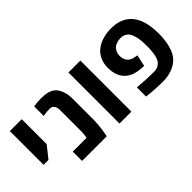

<svg xmlns="http://www.w3.org/2000/svg" viewBox="-18 -1155 1679 1679"><g transform="rotate(-45 821.5 -315.5)"><path d="M71.8 -213.9V-631.3H219.2V-323.2L132.3 -213.9Z M334 0V-115.2H504.4Q512.2 -149.4 512.2 -187V-450.7Q512.2 -468.3 508.1 -483.2Q503.9 -498 494.6 -507.8Q480 -523.4 455.6 -523.4Q437.5 -523.4 418.2 -521.7Q398.9 -520 375 -516.1V-633.8Q413.1 -641.1 469.7 -641.1Q517.6 -641.1 548.1 -632.3Q578.6 -623.5 598.1 -608.4Q617.7 -593.3 630.4 -571Q643.1 -548.8 648.9 -524.4Q660.2 -492.2 660.2 -450.7V-187Q660.2 -159.2 657.5 -128.4Q654.8 -97.7 651.1 -70.3Q647.5 -43 644 -25.9L638.7 0Z M796.4 0V-631.3H943.8V0Z M1326.2 9.8Q1275.4 9.8 1226.1 6.8Q1176.8 3.9 1150.9 0L1127.4 -2.9V-116.2Q1230 -106 1331.1 -106Q1355.5 -106 1374 -113.8Q1392.6 -121.6 1404.8 -134.8Q1421.9 -151.9 1430.7 -179Q1439.5 -206.1 1441.9 -232.9Q1444.3 -258.8 1445.1 -275.9Q1445.8 -293 1445.8 -315.9Q1445.8 -346.7 1443.8 -369.1Q1441.9 -391.6 1437 -417Q1431.6 -444.3 1420.4 -468.3Q1409.2 -492.2 1390.1 -504.9Q1366.2 -522.5 1334.5 -522.5Q1303.2 -522.5 1281.2 -514.4Q1259.3 -506.3 1247.1 -495.1Q1232.9 -481.9 1224.1 -461.4Q1215.3 -440.9 1215.3 -417.5Q1215.3 -365.7 1246.6 -339.4Q1270.5 -319.8 1298.8 -316.9L1329.1 -311L1305.7 -204.1L1271.5 -206.1Q1214.8 -209 1171.9 -229Q1127.9 -250.5 1102.5 -287.6Q1068.4 -337.9 1068.4 -415.5Q1068.4 -467.8 1086.4 -508.8Q1104.5 -549.8 1133.3 -575.2Q1171.4 -609.4 1223.9 -625.2Q1276.4 -641.1 1331.1 -641.1Q1422.4 -641.1 1482.9 -601.1Q1505.9 -585.9 1526.4 -562.3Q1546.9 -538.6 1561 -507.3Q1596.2 -431.2 1596.2 -315.9Q1596.2 -241.2 1582.8 -184.6Q1569.3 -127.9 1546.4 -91.8Q1524.9 -59.1 1493.7 -37.6Q1462.4 -16.1 1429.2 -6.3Q1386.7 9.8 1326.2 9.8Z"/></g></svg>

Font: Open Sans
Style: Bold
Weight: 700
Designer: Monotype Design Team
Foundry: Monotype Imaging Inc.
Version: Version 3.000; ttfautohint (v1.8.4)